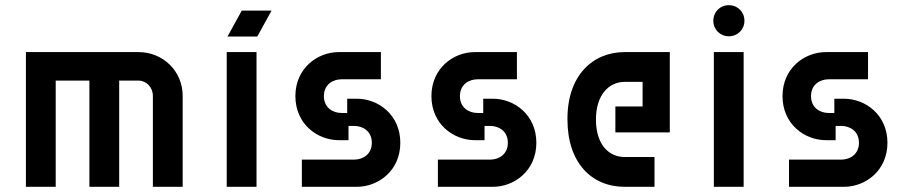

<svg xmlns="http://www.w3.org/2000/svg" viewBox="-20 -721 3505 741"><path d="M325 0H440V-410H514C545 -410 570 -384 570 -351V0H685V-351C685 -446 610 -520 514 -520H80V0H195V-410H325Z M855 0H970V-520H855ZM858 -580H973L1028 -680H913Z M1230 -350C1230 -395 1265 -415 1298 -415H1450V-520H1288C1204 -520 1120 -457 1120 -350C1120 -243 1204 -180 1288 -180H1325V-235H1347C1380 -235 1415 -215 1415 -170C1415 -125 1380 -105 1347 -105H1145V0H1357C1441 0 1525 -63 1525 -170C1525 -277 1441 -340 1357 -340H1320V-285H1298C1265 -285 1230 -305 1230 -350Z M1755 -350C1755 -395 1790 -415 1823 -415H1975V-520H1813C1729 -520 1645 -457 1645 -350C1645 -243 1729 -180 1813 -180H1850V-235H1872C1905 -235 1940 -215 1940 -170C1940 -125 1905 -105 1872 -105H1670V0H1882C1966 0 2050 -63 2050 -170C2050 -277 1966 -340 1882 -340H1845V-285H1823C1790 -285 1755 -305 1755 -350Z M2170 -260C2170 -93 2263 0 2391 0H2506V-115H2391C2331 -115 2280 -161 2280 -260C2280 -355 2330 -405 2391 -405H2460V-310H2355V-210H2565V-520H2391C2266 -520 2169 -428 2170 -260Z M2735 0H2850V-520H2735ZM2733 -641C2733 -607 2759 -581 2793 -581C2827 -581 2853 -607 2853 -641C2853 -675 2827 -701 2793 -701C2759 -701 2733 -675 2733 -641Z M3110 -350C3110 -395 3145 -415 3178 -415H3330V-520H3168C3084 -520 3000 -457 3000 -350C3000 -243 3084 -180 3168 -180H3205V-235H3227C3260 -235 3295 -215 3295 -170C3295 -125 3260 -105 3227 -105H3025V0H3237C3321 0 3405 -63 3405 -170C3405 -277 3321 -340 3237 -340H3200V-285H3178C3145 -285 3110 -305 3110 -350Z"/></svg>

Font: Grotesk 03
Style: Bold
Weight: 500
Designer: Frank Adebiaye, contributions by Jérémy Landes, Ariel Martín Pérez
Foundry: Velvetyne Type Foundry
Version: Version 3.000;Glyphs 3.1.2 (3150)